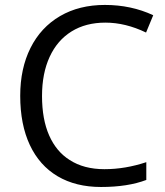

<svg xmlns="http://www.w3.org/2000/svg" viewBox="-20 -744 666 774"><path d="M61.5 -357.9Q61.5 -467.8 103 -550.8Q144.5 -633.8 222.2 -679.2Q299.3 -724.1 402.8 -724.1Q508.8 -724.1 597.7 -682.6L568.8 -612.8Q485.8 -652.8 404.8 -652.8Q325.7 -652.8 268.3 -617.2Q210.9 -581.5 180.2 -514.9Q149.4 -448.2 149.4 -356.9Q149.4 -263.2 178.2 -198Q207 -132.8 260.7 -99.1Q317.9 -62 400.9 -62Q484.9 -62 569.8 -90.3V-18.6Q495.1 9.8 387.2 9.8Q285.6 9.8 212.4 -33.4Q139.2 -76.7 100.3 -159.4Q61.5 -242.2 61.5 -357.9Z"/></svg>

Font: Viking Open Sans
Style: Regular
Weight: 400
Foundry: Ascender Corporation
Version: Version 2.001